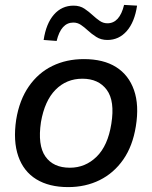

<svg xmlns="http://www.w3.org/2000/svg" viewBox="-20 -754 621 783"><path d="M258 9Q180 9 128 -23Q76 -55 54.5 -117Q33 -179 46 -266Q59 -346 97.5 -401.5Q136 -457 193.5 -485Q251 -513 322 -513Q402 -513 453.5 -480.5Q505 -448 526.5 -386.5Q548 -325 534 -239Q521 -158 482.5 -103Q444 -48 386.5 -19.5Q329 9 258 9ZM265 -70Q328 -70 374 -115Q420 -160 434 -249Q449 -342 415.5 -387.5Q382 -433 316 -433Q251 -433 206.5 -388Q162 -343 147 -256Q133 -162 165 -116Q197 -70 265 -70ZM211 -587 158 -591Q168 -658 200 -694.5Q232 -731 280 -731Q306 -731 324.5 -718.5Q343 -706 358 -692Q372 -679 386.5 -669Q401 -659 418 -659Q468 -659 486 -734L539 -731Q529 -664 497 -627.5Q465 -591 418 -591Q392 -591 372.5 -603.5Q353 -616 338 -630Q324 -643 310 -652.5Q296 -662 279 -662Q229 -662 211 -587Z"/></svg>

Font: Mulish ExtraLight SemiBold
Style: Italic
Weight: 600
Italic angle: -9°
Version: Version 3.603